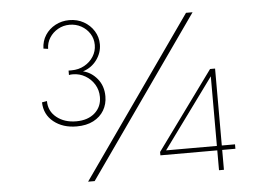

<svg xmlns="http://www.w3.org/2000/svg" viewBox="-56 -916 1391 992"><g transform="rotate(-5 639.5 -420.0)"><path d="M328 -289.5Q256.5 -289.5 209 -327.5Q161.5 -365.5 160 -429L186 -433.5Q186 -381 226.5 -348.5Q267 -316 328 -316Q388.5 -316 424.5 -348Q460.5 -380 460.5 -430.5Q460.5 -466.5 442.8 -495.8Q425 -525 395.5 -542.2Q366 -559.5 330.5 -559.5Q319 -559.5 311 -557.5V-580.5H326.5Q363.5 -580.5 393.2 -597Q423 -613.5 440.2 -641Q457.5 -668.5 457.5 -701Q457.5 -733.5 441 -759.5Q424.5 -785.5 397 -800.8Q369.5 -816 336.5 -816Q304 -816 276.5 -800.5Q249 -785 232.5 -759.2Q216 -733.5 215.5 -701.5L191.5 -705Q192.5 -744 212.2 -774.5Q232 -805 265 -822.5Q298 -840 337 -840Q378.5 -840 411.8 -821.2Q445 -802.5 464.5 -771Q484 -739.5 484 -702Q484 -658 456.8 -621Q429.5 -584 385 -570Q428 -560 458.5 -522.8Q489 -485.5 489 -431.5Q489 -391.5 470 -359.2Q451 -327 415 -308.2Q379 -289.5 328 -289.5ZM361.5 0 941.5 -825H975.5L395.5 0ZM1040.5 0V-103H745.5V-120.5L1040 -525H1066V-126H1134.5V-103H1066V0ZM777 -126H1040.5V-487Z"/></g></svg>

Font: Spartan Thin Thin
Style: Regular
Weight: 250
Version: Version 1.004